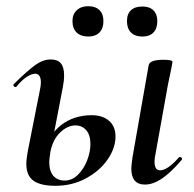

<svg xmlns="http://www.w3.org/2000/svg" viewBox="-20 -587 626 620"><path d="M404 -43Q404 -52 408 -80L460 -376Q463 -394 508 -394Q537 -394 537 -387L533 -365Q523 -318 522 -312L482 -89Q479 -76 479 -65Q479 -37 497 -37Q521 -37 558 -79Q559 -80 561 -80Q565 -80 567 -76.5Q569 -73 566 -70Q531 -29 502.5 -10Q474 9 448 9Q404 9 404 -43ZM65 -58Q65 -73 70 -100L109 -297Q112 -311 112 -321Q112 -349 93 -349Q82 -349 66 -338.5Q50 -328 33 -307Q32 -306 30 -306Q26 -306 24 -309.5Q22 -313 25 -316Q70 -360 94.5 -377.5Q119 -395 144 -395Q166 -395 176.5 -382.5Q187 -370 187 -344Q187 -326 183 -306L143 -98Q139 -72 139 -64Q139 -35 152 -19.5Q165 -4 189 -4Q213 -4 232 -23Q251 -42 261.5 -69.5Q272 -97 272 -122Q272 -151 258.5 -166.5Q245 -182 224 -182Q198 -182 174.5 -159.5Q151 -137 143 -98L128 -99Q137 -152 178 -183.5Q219 -215 276 -215Q311 -215 332 -197Q353 -179 353 -146Q353 -109 327.5 -72Q302 -35 257.5 -11Q213 13 159 13Q111 13 88 -3.5Q65 -20 65 -58ZM214 -519Q214 -541 228 -554Q242 -567 265 -567Q288 -567 301 -554.5Q314 -542 314 -519Q314 -495 301 -482Q288 -469 265 -469Q241 -469 227.5 -482Q214 -495 214 -519ZM390 -519Q390 -542 403 -554Q416 -566 440 -566Q463 -566 475.5 -553.5Q488 -541 488 -519Q488 -495 475.5 -482Q463 -469 440 -469Q416 -469 403 -482Q390 -495 390 -519Z"/></svg>

Font: Cormorant Infant SemiBold
Style: Italic
Weight: 600
Italic angle: -10°
Designer: Christian Thalmann (Catharsis Fonts)
Foundry: Catharsis Fonts
Version: Version 4.000